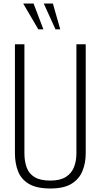

<svg xmlns="http://www.w3.org/2000/svg" viewBox="-20 -1062 573 1093"><path d="M267 11Q188 11 144 -15.5Q100 -42 82.5 -87.5Q65 -133 65 -190V-810H119V-189Q119 -145 131.5 -109.5Q144 -74 176.5 -54Q209 -34 267 -34Q322 -34 354.5 -54.5Q387 -75 401 -110Q415 -145 415 -189V-810H468V-190Q468 -133 449 -87.5Q430 -42 386.5 -15.5Q343 11 267 11ZM198 -895 112 -1042H171L227 -895ZM296 -895 229 -1042H281L323 -895Z"/></svg>

Font: Oswald ExtraLight
Style: Regular
Weight: 250
Designer: Vernon Adams
Foundry: Vernon Adams
Version: Version 4.103;gftools[0.9.33.dev8+g029e19f]